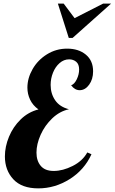

<svg xmlns="http://www.w3.org/2000/svg" viewBox="-20 -1020 632 1058"><path d="M299 -1000H331L391 -920L548 -1000H592L380 -811H359ZM7 -158Q7 -212 29.5 -266.5Q52 -321 94 -362Q136 -403 192 -417Q161 -439 146 -470.5Q131 -502 131 -537Q131 -589 159.5 -639Q188 -689 238.5 -720.5Q289 -752 350 -752Q413 -752 453 -719Q493 -686 493 -627Q493 -583 471 -553Q449 -523 419 -523Q392 -523 372 -550Q390 -556 403 -583Q416 -610 416 -637Q416 -666 400 -679.5Q384 -693 361 -693Q332 -693 308.5 -672.5Q285 -652 272 -619.5Q259 -587 259 -552Q259 -504 284 -467.5Q309 -431 360 -418Q309 -407 268 -368Q227 -329 204 -277.5Q181 -226 181 -179Q181 -134 204.5 -106Q228 -78 276 -78Q326 -78 380.5 -105.5Q435 -133 461 -180L484 -170Q445 -84 364 -33Q283 18 191 18Q100 18 53.5 -32Q7 -82 7 -158Z"/></svg>

Font: Lobster
Style: Regular
Weight: 400
Designer: Impallari Type
Foundry: Impallari Type
Version: Version 2.100